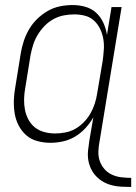

<svg xmlns="http://www.w3.org/2000/svg" viewBox="-20 -558 540 761"><path d="M500 183Q481 183 461.5 182Q442 181 424 176.5Q406 172 390 163Q374 154 361.5 141Q349 128 341 111.5Q333 95 330 76.5Q327 58 329 38.5Q331 19 334 0L350 -93Q337 -70 318.5 -50Q300 -30 277.5 -16.5Q255 -3 229.5 2.5Q204 8 180 8Q153 8 127.5 1Q102 -6 83.5 -22.5Q65 -39 53.5 -61.5Q42 -84 38 -109.5Q34 -135 35 -162Q36 -189 41 -215L62 -345Q66 -370 74 -394.5Q82 -419 95 -441.5Q108 -464 127.5 -483Q147 -502 170 -515Q193 -528 218 -533Q243 -538 268 -538Q294 -538 318.5 -531Q343 -524 361 -507.5Q379 -491 389.5 -468Q400 -445 404 -420L422 -530H462L375 0Q371 20 370 40.5Q369 61 375 79Q381 97 393.5 111.5Q406 126 423 134Q440 142 460 144.5Q480 147 500 147ZM198 -29Q218 -29 239 -33Q260 -37 278.5 -47.5Q297 -58 312.5 -74Q328 -90 338.5 -108.5Q349 -127 355.5 -147Q362 -167 365 -187L387 -317Q390 -339 391.5 -361Q393 -383 389.5 -403.5Q386 -424 377 -443Q368 -462 353 -476Q338 -490 317.5 -495.5Q297 -501 275 -501Q254 -501 233 -497Q212 -493 192.5 -482.5Q173 -472 157 -455.5Q141 -439 129.5 -420Q118 -401 111.5 -380.5Q105 -360 101 -339L80 -209Q76 -187 75.5 -165Q75 -143 79 -122.5Q83 -102 93 -83.5Q103 -65 119 -52.5Q135 -40 156 -34.5Q177 -29 198 -29Z"/></svg>

Font: Iosevka Curly XLtObl
Style: Regular
Weight: 200
Italic angle: -9°
Monospace: yes
Designer: Belleve Invis
Foundry: Belleve Invis
Version: Version 11.1.0; ttfautohint (v1.8.3)